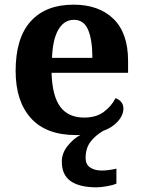

<svg xmlns="http://www.w3.org/2000/svg" viewBox="-20 -569 612 823"><path d="M394 234Q321 234 283 207.5Q245 181 245 124Q245 88 269 57.5Q293 27 325 9Q321 10 316 10Q311 10 306 10Q178 10 112.5 -62.5Q47 -135 47 -265Q47 -406 111.5 -477.5Q176 -549 295 -549Q404 -549 466.5 -488Q529 -427 529 -308V-257H201Q204 -157 238.5 -111Q273 -65 341 -65Q392 -65 425 -89.5Q458 -114 475 -148Q489 -144 499 -132.5Q509 -121 509 -104Q509 -75 484.5 -48Q460 -21 422 -8Q387 13 367 40Q347 67 347 109Q347 136 366.5 149Q386 162 416 162Q430 162 445.5 160Q461 158 479 154V218Q464 225 437 229.5Q410 234 394 234ZM376 -321Q376 -397 358 -440.5Q340 -484 297 -484Q255 -484 230.5 -442.5Q206 -401 203 -321Z"/></svg>

Font: Noto Serif Ethiopic
Style: Bold
Weight: 700
Designer: Monotype Design Team
Foundry: Monotype Imaging Inc.
Version: Version 2.102; ttfautohint (v1.8.4.7-5d5b)